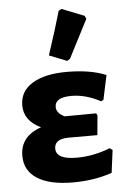

<svg xmlns="http://www.w3.org/2000/svg" viewBox="-54 -795 560 845"><g transform="rotate(-5 226.0 -372.5)"><path d="M237 -748 250 -755 349 -716 355 -702Q338 -668 268 -533L255 -525L177 -556Q215 -671 237 -748ZM235 10Q132 10 77 -25Q22 -60 22 -126Q22 -212 115 -244Q41 -279 41 -347Q41 -409 96 -443Q151 -477 248 -477Q353 -477 422 -448L399 -340L388 -335Q323 -370 260 -370Q187 -370 187 -327Q187 -300 223 -283L362 -284L367 -275L359 -188H233Q169 -188 169 -145Q169 -97 260 -97Q335 -97 408 -126L420 -117L407 -17Q328 10 235 10Z"/></g></svg>

Font: Alegreya Sans SC ExtraBold
Style: Regular
Weight: 800
Designer: Juan Pablo del Peral
Foundry: Huerta Tipografica
Version: Version 2.007